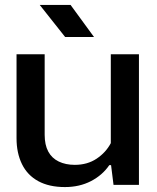

<svg xmlns="http://www.w3.org/2000/svg" viewBox="-20 -749 637 778"><path d="M543 -529V0H440L430 -80H423Q395 -39 348.5 -15Q302 9 243 9Q179 9 135 -15Q91 -39 69 -84Q47 -129 47 -189V-529H161V-203Q161 -162 175.5 -135Q190 -108 218 -94.5Q246 -81 283 -81Q334 -81 371.5 -106Q409 -131 429 -169V-529ZM244 -599 141 -729H266L361 -599Z"/></svg>

Font: Hubot Sans Medium
Style: Regular
Weight: 500
Designer: Deni Anggara
Foundry: GitHub, Inc., Subsidiary of Microsoft Corporation
Version: Version 2.000